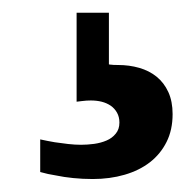

<svg xmlns="http://www.w3.org/2000/svg" viewBox="-20 -45 286 296"><path d="M246.1 130.9Q246.1 155.3 236.8 173.8Q227.5 192.4 211.2 205.1Q194.8 217.8 172.1 224.4Q149.4 231 123 231Q107.4 231 92.8 229.5Q78.1 228 66.9 225.6Q53.7 223.6 42 220.2V169.9Q53.2 172.4 64.5 174.3Q74.2 175.8 85 177Q95.7 178.2 105 178.2Q114.7 178.2 125.2 176.8Q135.7 175.3 144.3 171.6Q152.8 168 158.4 161.1Q164.1 154.3 164.1 144Q164.1 135.3 160.4 128.7Q156.7 122.1 150.6 117.9Q144.5 113.8 136.7 111.8Q128.9 109.9 120.1 109.9Q117.2 109.9 113.5 110.1Q109.9 110.4 106.4 110.8Q102.5 111.3 98.1 111.8V-25.4H147.9V54.2Q149.4 54.7 151.4 54.7Q153.8 55.2 162.1 55.2Q179.2 55.2 194.6 59.6Q210 64 221.4 73.2Q232.9 82.5 239.5 96.9Q246.1 111.3 246.1 130.9Z"/></svg>

Font: Charis SIL Viet
Style: Bold
Weight: 700
Foundry: SIL International
Version: Version 5.000